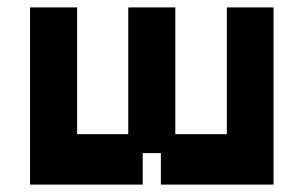

<svg xmlns="http://www.w3.org/2000/svg" viewBox="-20 -487 819 518"><path d="M61 11V-467H188V-125H326V-467H453V-125H592V-467H718V11H414V-74H365V11Z"/></svg>

Font: Pixelify Sans
Style: Bold
Weight: 700
Designer: Stefie Justprince
Foundry: Typecalism Foundryline
Version: Version 1.000